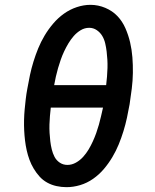

<svg xmlns="http://www.w3.org/2000/svg" viewBox="-20 -766 640 794"><path d="M255 8Q234 8 213.5 3.5Q193 -1 175 -11Q157 -21 143.5 -36Q130 -51 119.5 -68.5Q109 -86 102 -105Q95 -124 90.5 -144Q86 -164 83.5 -185Q81 -206 80 -227Q79 -248 79.5 -270Q80 -292 82 -313.5Q84 -335 86.5 -356.5Q89 -378 93 -399Q98 -428 104 -456Q110 -484 118.5 -511.5Q127 -539 138 -566Q149 -593 164.5 -619Q180 -645 200 -668.5Q220 -692 244.5 -709.5Q269 -727 297.5 -736.5Q326 -746 354 -746Q386 -746 415.5 -733.5Q445 -721 465.5 -699.5Q486 -678 498.5 -649.5Q511 -621 518 -591Q525 -561 527.5 -529Q530 -497 529.5 -464.5Q529 -432 525 -400Q521 -368 516 -335Q511 -307 505 -279Q499 -251 490.5 -223.5Q482 -196 471 -169Q460 -142 444.5 -116Q429 -90 409.5 -67Q390 -44 365 -26.5Q340 -9 311.5 -0.5Q283 8 255 8ZM204 -414H419Q421 -431 422.5 -449Q424 -467 424.5 -484.5Q425 -502 424 -519Q423 -536 421 -553Q419 -570 415 -587Q411 -604 402.5 -618Q394 -632 380 -641.5Q366 -651 349 -651Q330 -651 313.5 -641Q297 -631 284.5 -616.5Q272 -602 262.5 -586Q253 -570 245 -553Q237 -536 231 -518.5Q225 -501 220 -484Q215 -467 211 -449Q207 -431 204 -414ZM259 -84Q277 -84 294 -93.5Q311 -103 324 -117.5Q337 -132 346.5 -148Q356 -164 364 -181.5Q372 -199 378 -216Q384 -233 389 -250.5Q394 -268 398 -286Q402 -304 406 -321H190Q188 -304 186.5 -286Q185 -268 184.5 -251Q184 -234 185 -216.5Q186 -199 188 -182Q190 -165 194 -148.5Q198 -132 205.5 -117.5Q213 -103 227 -93.5Q241 -84 259 -84Z"/></svg>

Font: Iosevka Curly SmBdExObl
Style: Regular
Weight: 600
Width: 7
Italic angle: -9°
Monospace: yes
Designer: Belleve Invis
Foundry: Belleve Invis
Version: Version 11.1.0; ttfautohint (v1.8.3)